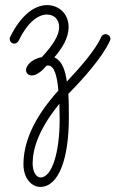

<svg xmlns="http://www.w3.org/2000/svg" viewBox="-20 -296 453 753"><path d="M248 72C301 19 382 -71 411 -136C412 -139 413 -141 413 -144C413 -153 405 -162 394 -162C387 -162 380 -158 377 -151C354 -99 292 -29 242 24C237 -11 228 -55 193 -71C222 -105 249 -145 249 -190C249 -244 209 -276 165 -276C110 -276 58 -229 20 -151C18 -149 18 -146 18 -144C18 -134 25 -125 36 -125C43 -125 49 -129 53 -136C83 -200 125 -239 164 -239C192 -239 212 -220 212 -190C212 -157 187 -118 144 -72C98 -63 82 -34 82 -22C82 -6 95 0 105 0C112 0 133 -3 162 -38C164 -39 167 -39 169 -39C193 -39 204 2 209 59C106 173 72 269 72 349C72 401 102 437 138 437C211 437 250 324 250 167C250 130 250 99 248 72ZM213 111C213 135 214 156 214 173C214 301 184 400 139 400C122 400 108 378 108 345C108 289 131 211 213 111Z"/></svg>

Font: Sacramento
Style: Regular
Weight: 400
Designer: Astigmatic (AOETI)
Foundry: Astigmatic (AOETI)
Version: Version 1.000